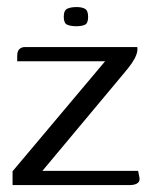

<svg xmlns="http://www.w3.org/2000/svg" viewBox="-20 -535 439 555"><path d="M102.5 -41H379.3L382.3 -25.6Q386 -12.4 378.4 -6.2Q370.8 0 354.3 0H16.3V-39.9L283.9 -358H29.7V-373.9Q29.7 -386.3 35.7 -392.7Q41.6 -399 53 -399H376.9Q378.5 -388.4 374 -376.6Q369.6 -364.8 361.1 -352.5Q352.6 -340.2 341.1 -326.6ZM200.4 -459.2Q184.5 -459.2 174.4 -463.5Q164.3 -467.8 164.3 -486.2Q164.3 -505.5 174.8 -510Q185.3 -514.6 201.2 -514.6Q216.8 -514.6 225.8 -509.5Q234.7 -504.5 234.7 -486.2Q234.7 -467.8 225.6 -463.5Q216.5 -459.2 200.4 -459.2Z"/></svg>

Font: Genos Thin
Style: Regular
Weight: 100
Designer: Robert E. Leuschke
Foundry: Robert E. Leuschke
Version: Version 1.010